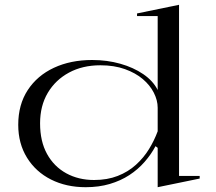

<svg xmlns="http://www.w3.org/2000/svg" viewBox="-20 -765 902 800"><path d="M726 -745V-32H812V-21L637 15V-149L628 -156Q610 -122 582.5 -90.5Q555 -59 519 -35.5Q483 -12 437.5 1.5Q392 15 337 15Q256 15 192.5 -17Q129 -49 92.5 -108Q56 -167 56 -245Q56 -329 95.5 -389.5Q135 -450 204.5 -482.5Q274 -515 364 -515Q426 -515 481 -499.5Q536 -484 577 -456Q618 -428 637 -390V-698H551V-709ZM398 -493Q324 -493 267.5 -462.5Q211 -432 179 -378Q147 -324 147 -251Q147 -176 176 -123.5Q205 -71 256 -43Q307 -15 372 -15Q427 -15 470.5 -32Q514 -49 546.5 -78.5Q579 -108 601 -144Q623 -180 637 -218V-316Q637 -347 621 -378.5Q605 -410 575 -435.5Q545 -461 500.5 -477Q456 -493 398 -493Z"/></svg>

Font: Kalnia SemiExpanded Light
Style: Regular
Weight: 300
Width: 6
Designer: Frida Medrano
Foundry: Frida Medrano
Version: Version 1.105